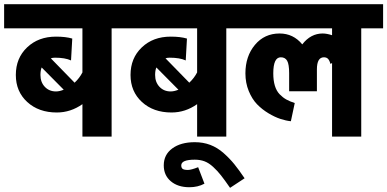

<svg xmlns="http://www.w3.org/2000/svg" viewBox="-55 -653 1860 922"><path d="M-35.2 -632.8H585.9V-517.1H481V2.9H340.8V-152.8Q284.2 -112.8 217.8 -112.8Q130.9 -112.8 75.9 -163.1Q21 -213.4 21 -293Q21 -374 75.2 -425.5Q129.4 -477.1 213.9 -477.1Q261.2 -477.1 292 -467.8L286.1 -362.8Q257.3 -376 209 -376Q197.8 -376 189 -373L303.2 -255.9Q326.7 -277.8 340.8 -305.2V-517.1H-35.2ZM213.9 -213.9Q230.5 -213.9 251 -222.2L145 -329.1Q139.2 -314.5 139.2 -293Q139.2 -258.3 160.2 -236.1Q181.2 -213.9 213.9 -213.9Z M515.6 -632.8H1136.7V-517.1H1031.7V2.9H891.6V-152.8Q835 -112.8 768.6 -112.8Q681.6 -112.8 626.7 -163.1Q571.8 -213.4 571.8 -293Q571.8 -374 626 -425.5Q680.2 -477.1 764.6 -477.1Q812 -477.1 842.8 -467.8L836.9 -362.8Q808.1 -376 759.8 -376Q748.5 -376 739.7 -373L854 -255.9Q877.4 -277.8 891.6 -305.2V-517.1H515.6ZM764.6 -213.9Q781.2 -213.9 801.8 -222.2L695.8 -329.1Q689.9 -314.5 689.9 -293Q689.9 -258.3 710.9 -236.1Q731.9 -213.9 764.6 -213.9Z M1119.6 203.1 1049.8 249Q1023.4 210.9 1006.3 189.2Q989.3 167.5 968.5 148.4Q947.8 129.4 927 121.6Q906.2 113.8 880.4 113.8Q815.4 113.8 815.4 141.1Q815.4 153.3 822.5 158.2Q829.6 163.1 847.7 163.1Q862.8 163.1 896.5 149.9L926.8 229Q895 246.1 854.5 246.1Q799.3 246.1 765.4 217.5Q731.4 189 731.4 141.1Q731.4 89.8 772.2 59.8Q813 29.8 880.4 29.8Q920.4 29.8 954.6 42.7Q988.8 55.7 1018.6 82Q1048.3 108.4 1070.1 135.3Q1091.8 162.1 1119.6 203.1Z M1066.4 -632.8H1784.7V-517.1H1679.7V2.9H1539.6V-350.1L1531.7 -346.2Q1527.3 -363.3 1520 -370.6Q1512.7 -377.9 1500.5 -377.9Q1466.8 -377.9 1466.8 -319.8V-214.8H1333.5V-301.8Q1333.5 -344.2 1324 -361.1Q1314.5 -377.9 1293.5 -377.9Q1257.3 -377.9 1257.3 -300.8Q1257.3 -266.6 1264.9 -241.5Q1272.5 -216.3 1287.8 -200.4Q1303.2 -184.6 1319.8 -175.3Q1336.4 -166 1360.4 -158.2L1341.8 -70.8Q1318.4 -73.2 1291.5 -82Q1264.6 -90.8 1234.1 -109.1Q1203.6 -127.4 1179.4 -152.3Q1155.3 -177.2 1139.4 -216.1Q1123.5 -254.9 1123.5 -300.8Q1123.5 -382.8 1169.2 -437.5Q1214.8 -492.2 1287.6 -492.2Q1353.5 -492.2 1396.5 -439.9Q1437 -492.2 1494.6 -492.2Q1513.7 -492.2 1539.6 -483.9V-517.1H1066.4Z"/></svg>

Font: LT Superior
Style: Bold
Weight: 400
Designer: Daniel Lyons
Foundry: LyonsType
Version: Version 1.000